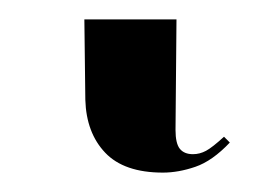

<svg xmlns="http://www.w3.org/2000/svg" viewBox="-20 52 261 198"><path d="M148 230Q108 230 88.5 209.5Q69 189 68 155L67 72H162L161 186Q161 200 165.5 205.5Q170 211 179 211Q186 211 192.5 207.5Q199 204 211 193L217 199Q199 218 181.5 224Q164 230 148 230Z"/></svg>

Font: Noto Serif Display Condensed
Style: Regular
Weight: 400
Width: 3
Designer: Monotype Design Team
Foundry: Monotype Imaging Inc.
Version: Version 2.009